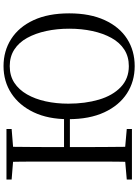

<svg xmlns="http://www.w3.org/2000/svg" viewBox="136 -922 801 1114"><g transform="rotate(-90 537.0 -364.5)"><path d="M155 0Q157 -84 157 -168Q157 -252 157 -337V-391Q157 -476 157 -560.5Q157 -645 155 -728H243Q242 -645 241.5 -560Q241 -475 241 -389V-370Q241 -261 241.5 -172.5Q242 -84 243 0ZM53 0V-30L190 -42H210L346 -30V0ZM53 -698V-728H346V-698L210 -687H190ZM202 -360V-394H446V-360ZM711 16Q622 16 552.5 -29Q483 -74 443 -160Q403 -246 403 -369Q403 -486 443 -570Q483 -654 552.5 -699.5Q622 -745 711 -745Q799 -745 868.5 -700.5Q938 -656 977.5 -571Q1017 -486 1017 -364Q1017 -243 977.5 -157.5Q938 -72 869 -28Q800 16 711 16ZM711 -18Q766 -18 807 -44.5Q848 -71 874.5 -119Q901 -167 914.5 -229.5Q928 -292 928 -364Q928 -435 914.5 -497.5Q901 -560 874.5 -608Q848 -656 807 -682.5Q766 -709 711 -709Q655 -709 614.5 -682.5Q574 -656 547 -609Q520 -562 506.5 -500.5Q493 -439 493 -369Q493 -271 516.5 -191.5Q540 -112 589 -65Q638 -18 711 -18Z"/></g></svg>

Font: Noto Serif JP
Style: Regular
Weight: 400
Designer: Ryoko NISHIZUKA  (kana & ideographs); Frank Grießhammer (Latin, Greek & Cyrillic); Wenlong ZHANG  (bopomofo); Sandoll Co
Foundry: Adobe
Version: Version 2.003-H1;hotconv 1.1.1;makeotfexe 2.6.0